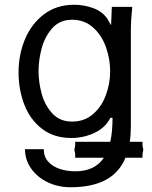

<svg xmlns="http://www.w3.org/2000/svg" viewBox="-20 -579 640 807"><path d="M296 68 292.5 50.5 296 33.5V17H443.5Q453 -24 453 -84H444Q423 -42 377 -20.5Q331 1 280 1Q207 1 157 -37.2Q107 -75.5 82.5 -138.5Q58 -201.5 58 -275Q58 -349.5 85.2 -414.5Q112.5 -479.5 165.2 -519.2Q218 -559 291 -559Q333.5 -559 372 -544.8Q410.5 -530.5 432 -499L437 -490Q440.5 -483.5 443.8 -477.8Q447 -472 447 -475L450 -550H536Q530 -490 530 -460V-49Q530 -13 525.5 17H579V33.5L582.5 50.5L579 68V84H507.5Q480.5 148 422.8 178Q365 208 277 208Q224 208 180 186.8Q136 165.5 110.5 128.8Q85 92 85 48H164Q164 79.5 182.5 100.2Q201 121 231.2 131Q261.5 141 297 141Q378.5 141 416.5 84H296ZM443 -280Q443 -331.5 425.2 -381.2Q407.5 -431 371.2 -463.5Q335 -496 283 -496Q231.5 -496 200 -460.8Q168.5 -425.5 155.2 -376Q142 -326.5 142 -280Q142 -233.5 155.2 -185Q168.5 -136.5 200 -102.2Q231.5 -68 283 -68Q335 -68 371.2 -99.5Q407.5 -131 425.2 -179.8Q443 -228.5 443 -280Z"/></svg>

Font: JuliaMono
Style: Regular
Weight: 400
Monospace: yes
Designer: cormullion
Foundry: corm
Version: Version 0.055; ttfautohint (v1.8.4)